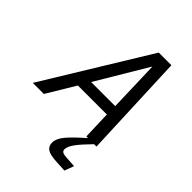

<svg xmlns="http://www.w3.org/2000/svg" viewBox="-275 -779 1138 1138"><g transform="rotate(45 294.0 -210.0)"><path d="M174 -178 67 0H-26L375 -655H481L508 0H488Q434 55 409.5 88.5Q385 122 385 146Q385 159 396 165Q407 171 434 172L496 176L474 235L399 231Q349 228 327 214Q305 200 305 169Q305 137 334.5 100.5Q364 64 437 0H423L417 -178ZM407 -570 215 -248H417Z"/></g></svg>

Font: Intel One Mono
Style: Italic
Weight: 400
Italic angle: -16°
Monospace: yes
Designer: Fred Shallcrass
Foundry: Frere-Jones Type LLC
Version: Version 1.400;hotconv 1.1.0;makeotfexe 2.6.0;FJTRelease1.4